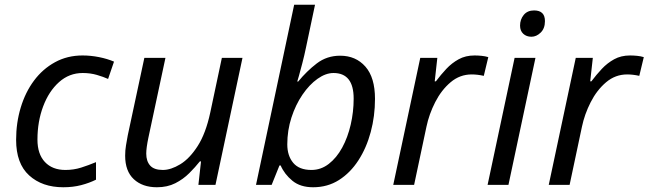

<svg xmlns="http://www.w3.org/2000/svg" viewBox="-20 -780 2736 810"><path d="M247 10Q158 10 103 -40Q48 -90 48 -190Q48 -262 67.5 -326.5Q87 -391 123.5 -440Q160 -489 212 -517.5Q264 -546 328 -546Q363 -546 398 -539Q433 -532 461 -520L436 -447Q416 -456 388.5 -464Q361 -472 329 -472Q272 -472 229 -433.5Q186 -395 162 -331Q138 -267 138 -191Q138 -130 169.5 -96.5Q201 -63 256 -63Q291 -63 322.5 -73Q354 -83 385 -96V-22Q357 -8 322.5 1Q288 10 247 10Z M642 10Q581 10 544.5 -24Q508 -58 508 -123Q508 -146 511.5 -166.5Q515 -187 519 -209L589 -536H678L606 -199Q597 -156 597 -132Q597 -100 613.5 -81.5Q630 -63 667 -63Q701 -63 740.5 -87Q780 -111 814 -164Q848 -217 867 -305L916 -536H1003L889 0H817L828 -99H823Q804 -75 778.5 -49.5Q753 -24 719.5 -7Q686 10 642 10Z M1301 10Q1247 10 1213.5 -17.5Q1180 -45 1164 -82H1159L1126 0H1060L1221 -760H1309L1271 -580Q1264 -546 1255.5 -513.5Q1247 -481 1241 -459.5Q1235 -438 1234 -436H1238Q1274 -480 1316.5 -512.5Q1359 -545 1415 -545Q1481 -545 1521.5 -499Q1562 -453 1562 -363Q1562 -290 1544 -223Q1526 -156 1492 -103.5Q1458 -51 1410 -20.5Q1362 10 1301 10ZM1294 -63Q1334 -63 1367 -88.5Q1400 -114 1423.5 -157Q1447 -200 1459.5 -254Q1472 -308 1472 -364Q1472 -472 1387 -472Q1354 -472 1319.5 -447.5Q1285 -423 1256 -380.5Q1227 -338 1209.5 -284Q1192 -230 1192 -171Q1192 -123 1217 -93Q1242 -63 1294 -63Z M1639 0 1753 -536H1825L1814 -437H1819Q1840 -465 1863 -489.5Q1886 -514 1915 -530Q1944 -546 1982 -546Q1996 -546 2011.5 -544.5Q2027 -543 2040 -539L2021 -460Q1994 -466 1970 -466Q1920 -466 1881 -433Q1842 -400 1816 -349Q1790 -298 1779 -245L1727 0Z M2222 -625Q2201 -625 2187.5 -637.5Q2174 -650 2174 -672Q2174 -698 2189.5 -717Q2205 -736 2233 -736Q2279 -736 2279 -691Q2279 -660 2261 -642.5Q2243 -625 2222 -625ZM2037 0 2151 -536H2239L2125 0Z M2295 0 2409 -536H2481L2470 -437H2475Q2496 -465 2519 -489.5Q2542 -514 2571 -530Q2600 -546 2638 -546Q2652 -546 2667.5 -544.5Q2683 -543 2696 -539L2677 -460Q2650 -466 2626 -466Q2576 -466 2537 -433Q2498 -400 2472 -349Q2446 -298 2435 -245L2383 0Z"/></svg>

Font: Noto Sans
Style: Italic
Weight: 400
Italic angle: -12°
Designer: Monotype Design Team
Foundry: Monotype Imaging Inc.
Version: Version 2.013; ttfautohint (v1.8.4.7-5d5b)